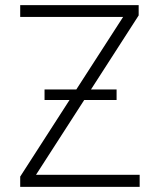

<svg xmlns="http://www.w3.org/2000/svg" viewBox="-20 -727 619 747"><path d="M58.6 -40 250.5 -337.9H153.3V-378.9H276.9L459 -661.1H58.6V-707H519.5V-667L334 -378.9H433.6V-337.9H307.6L120.1 -46.9H523.4V0H58.6Z"/></svg>

Font: Pretendard GOV ExtraLight
Style: Regular
Weight: 200
Designer: Base glyphs from Inter by Rasmus Andersson; Hangeul glyphs from Noto Sans CJK(Source Han Sans) by Jang Soo-young and Kan
Foundry: Kil Hyung-jin
Version: Version 1.309